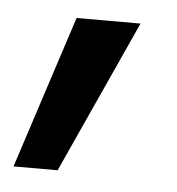

<svg xmlns="http://www.w3.org/2000/svg" viewBox="-34 -188 284 308"><g transform="rotate(5 108.0 -34.0)"><path d="M-2 89H69L181 -157H78Z"/></g></svg>

Font: Arthouse Owned Medium
Style: Italic
Weight: 500
Italic angle: -10°
Designer: Jeremy Tribby
Foundry: Tribby Type
Version: Version 1.000;PS 001.000;hotconv 1.0.88;makeotf.lib2.5.64775